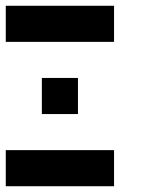

<svg xmlns="http://www.w3.org/2000/svg" viewBox="-20 -645 540 665"><path d="M0 -500V-625H375V-500ZM125 -250V-375H250V-250ZM0 0V-125H375V0Z"/></svg>

Font: Tiny5
Style: Regular
Weight: 400
Designer: Stefan Schmidt
Foundry: Made with Bits'n'Picas by Kreative Software
Version: Version 1.002; ttfautohint (v1.8.4.7-5d5b)